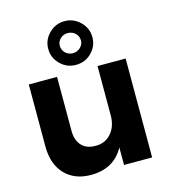

<svg xmlns="http://www.w3.org/2000/svg" viewBox="-119 -907 898 1009"><g transform="rotate(-15 330.0 -402.5)"><path d="M366.2 -653.3Q382.8 -668.9 382.8 -691.4Q382.8 -713.9 366.2 -730Q349.1 -746.1 325.2 -746.1Q301.3 -746.1 284.7 -730.5Q268.1 -714.8 268.1 -691.9Q268.1 -668.9 284.7 -652.8Q301.3 -636.7 325.2 -636.7Q349.1 -636.7 366.2 -653.3ZM205.1 -691.9Q205.1 -740.7 240.7 -775.9Q276.4 -811 325.2 -811Q374 -811 409.7 -775.9Q445.3 -740.7 445.3 -691.9Q445.3 -643.1 410.2 -607.9Q375 -573.2 325.2 -573.2Q275.4 -573.2 240.2 -608.4Q205.1 -643.6 205.1 -691.9ZM58.1 -200.2V-538.1H211.9V-244.1Q211.9 -193.4 238.8 -164.1Q265.6 -134.8 316.9 -135.7Q368.2 -135.7 400.4 -173.8Q432.6 -211.9 432.1 -272V-538.1H585V0H432.1V-95.2Q377 5.9 252 5.9Q163.1 5.9 110.4 -49.3Q58.1 -105 58.1 -200.2Z"/></g></svg>

Font: TruenoSBd
Style: Demi
Weight: 600
Designer: Julieta Ulanovsky
Foundry: Julieta Ulanovsky
Version: Version 3.001b